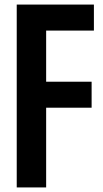

<svg xmlns="http://www.w3.org/2000/svg" viewBox="-20 -820 450 840"><path d="M53.2 0V-800H390.8V-686.2H181.9V-462.5H380.8V-348.8H181.9V0Z"/></svg>

Font: Big Shoulders Text SC Thin
Style: Regular
Weight: 100
Designer: Patric King
Foundry: XO Type Co
Version: Version 2.002